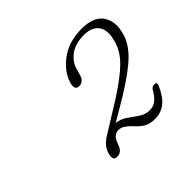

<svg xmlns="http://www.w3.org/2000/svg" viewBox="-94 -823 571 571"><g transform="rotate(-45 191.5 -538.0)"><path d="M96.5 -389Q102 -411 122.5 -425.5L122 -426L226 -490.5Q282 -526.5 309.5 -554Q337 -581.5 346 -616Q355.5 -652 341.5 -671.8Q327.5 -691.5 294.5 -691.5Q257.5 -691.5 235.2 -674.8Q213 -658 207 -634L202 -617Q196 -593.5 176.5 -593.5Q158 -593.5 165 -619.5Q175 -654.5 211.5 -682Q248 -709.5 302 -709.5Q353 -709.5 371.8 -681.5Q390.5 -653.5 379 -612.5Q371 -580.5 341.2 -550.8Q311.5 -521 244.5 -480L176 -439.5Q195 -437.5 210.5 -426.2Q226 -415 241.2 -404.8Q256.5 -394.5 274 -394.5Q291 -394.5 302.2 -404Q313.5 -413.5 324.5 -433Q331 -441 340 -439.5Q349 -439 345 -428.5Q330 -394 311 -379.5Q292 -365 267 -365Q247 -365 233 -372.8Q219 -380.5 203.5 -398.5Q192.5 -409 184.5 -414Q176.5 -419 166 -419Q145 -419 135 -387Q127 -365 108 -365Q90 -365 96.5 -389Z"/></g></svg>

Font: Fraunces 9pt S050 Thin
Style: Italic
Weight: 100
Italic angle: -16°
Version: Version 1.000; ttfautohint (v1.8.3)